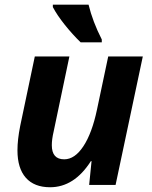

<svg xmlns="http://www.w3.org/2000/svg" viewBox="-20 -786 644 816"><path d="M127.9 -545.9H274.9L208 -227.1Q200.2 -193.8 200.2 -168.9Q200.2 -108.9 252.9 -108.9Q297.9 -108.9 334.5 -164.6Q371.1 -220.2 392.1 -319.8L439.9 -545.9H586.9L471.2 0H358.9L369.1 -101.1H366.2Q295.4 9.8 192.9 9.8Q125.5 9.8 89.8 -30.5Q54.2 -70.8 54.2 -147Q54.2 -192.4 65.9 -251ZM412.6 -606H322.8Q288.1 -639.6 255.1 -680.9Q222.2 -722.2 204.6 -755.9V-766.1H356.4Q374 -693.8 412.6 -618.2Z"/></svg>

Font: Zoram GWebM
Style: Bold Italic
Weight: 700
Italic angle: -12°
Foundry: Ascender Corporation
Version: Version 1.000